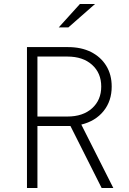

<svg xmlns="http://www.w3.org/2000/svg" viewBox="-20 -934 640 954"><path d="M114 0V-700H318Q384 -700 432.5 -675.5Q481 -651 508 -607Q535 -563 535 -504Q535 -432 494.5 -382Q454 -332 384 -315L543 0H485L330 -308H166V0ZM166 -355H315Q392 -355 437.5 -396Q483 -437 483 -504Q483 -571 437.5 -612Q392 -653 315 -653H166ZM272 -798 377 -914H452L320 -798Z"/></svg>

Font: Red Hat Mono VF Light
Style: Regular
Weight: 300
Monospace: yes
Designer: Pentagram, MCKL
Foundry: Pentagram, MCKL
Version: Version 1.023